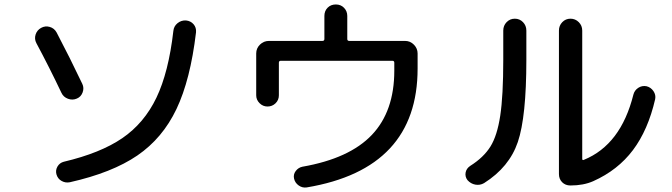

<svg xmlns="http://www.w3.org/2000/svg" viewBox="-20 -820 3040 869"><path d="M821.3 -727.5Q842.8 -725.6 856 -710.4Q869.1 -695.3 867.2 -673.8Q841.8 -459 778.8 -326.7Q715.8 -194.3 601.6 -116.2Q487.3 -38.1 295.9 4.9Q276.4 8.8 258.8 -1Q241.2 -10.7 235.4 -31.2Q230.5 -49.8 240.2 -66.4Q250 -83 268.6 -87.9Q434.6 -127 533.7 -194.8Q632.8 -262.7 688 -377.9Q743.2 -493.2 764.6 -679.7Q766.6 -701.2 783.2 -714.8Q799.8 -728.5 821.3 -727.5ZM257.8 -400.4Q203.1 -515.6 144.5 -625Q134.8 -643.6 141.1 -663.6Q147.5 -683.6 166 -693.8Q184.6 -704.1 205.1 -698.2Q225.6 -692.4 236.3 -672.9Q295.9 -559.6 352.5 -440.4Q361.3 -421.9 354 -401.9Q346.7 -381.8 328.1 -374Q308.6 -365.2 287.6 -373Q266.6 -380.9 257.8 -400.4Z M1139.6 -388.7V-578.1Q1139.6 -601.6 1156.7 -618.2Q1173.8 -634.8 1197.3 -634.8H1439.5Q1448.2 -634.8 1448.2 -643.6V-748Q1448.2 -770.5 1462.9 -785.2Q1477.5 -799.8 1500 -799.8Q1522.5 -799.8 1537.1 -784.7Q1551.8 -769.5 1551.8 -748V-643.6Q1551.8 -634.8 1560.5 -634.8H1813.5Q1836.9 -634.8 1853.5 -617.7Q1870.1 -600.6 1870.1 -578.1V-509.8Q1870.1 -55.7 1368.2 28.3Q1348.6 31.2 1332 19.5Q1315.4 7.8 1311 -11.2Q1306.6 -30.3 1318.4 -45.9Q1330.1 -61.5 1348.6 -65.4Q1561.5 -102.5 1663.1 -209.5Q1764.6 -316.4 1764.6 -500V-536.1Q1764.6 -544.9 1755.9 -544.9H1251Q1242.2 -544.9 1242.2 -536.1V-388.7Q1242.2 -367.2 1227.1 -352.5Q1211.9 -337.9 1190.9 -337.9Q1169.9 -337.9 1154.8 -353Q1139.6 -368.2 1139.6 -388.7Z M2561.5 19.5Q2539.1 19.5 2524.4 4.9Q2509.8 -9.8 2509.8 -32.2V-681.6Q2509.8 -704.1 2524.9 -719.7Q2540 -735.4 2562 -735.4Q2584 -735.4 2599.6 -719.7Q2615.2 -704.1 2615.2 -681.6V-101.6Q2615.2 -92.8 2623 -96.7Q2790 -165 2846.7 -391.6Q2851.6 -411.1 2868.7 -422.4Q2885.7 -433.6 2906.2 -429.7Q2925.8 -424.8 2937.5 -407.7Q2949.2 -390.6 2945.3 -371.1Q2913.1 -231.4 2844.7 -140.6Q2776.4 -49.8 2665 0Q2621.1 19.5 2561.5 19.5ZM2170.9 8.8Q2152.3 19.5 2131.3 15.6Q2110.4 11.7 2095.7 -4.9Q2084 -20.5 2087.4 -39.1Q2090.8 -57.6 2108.4 -69.3Q2168.9 -107.4 2199.7 -156.7Q2230.5 -206.1 2244.1 -296.4Q2257.8 -386.7 2257.8 -549.8V-681.6Q2257.8 -704.1 2272.9 -719.7Q2288.1 -735.4 2310.1 -735.4Q2332 -735.4 2347.2 -719.7Q2362.3 -704.1 2362.3 -681.6V-549.8Q2362.3 -291 2323.7 -177.2Q2285.2 -63.5 2170.9 8.8Z"/></svg>

Font: Rounded Mgen+ 2p medium
Style: Regular
Weight: 500
Designer: [Source Han Sans]
Ryoko NISHIZUKA  (kana & ideographs); Paul D. Hunt (Latin, Greek & Cyrillic); Wenlong ZHANG  (bopomofo
Version: Version 1.059.20150602